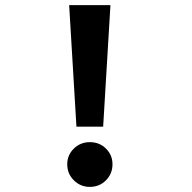

<svg xmlns="http://www.w3.org/2000/svg" viewBox="-20 -720 750 751"><path d="M279 -224.5 250.5 -700H412L383.5 -224.5ZM331.5 11Q294.5 11 268.8 -14.8Q243 -40.5 243 -77.5Q243 -113.5 268.8 -138.8Q294.5 -164 331.5 -164Q369 -164 394.5 -138.8Q420 -113.5 420 -77.5Q420 -40.5 394.5 -14.8Q369 11 331.5 11Z"/></svg>

Font: League Mono
Style: Bold
Weight: 700
Width: 6
Designer: Tyler Finck
Foundry: The League of Moveable Type / Tyler Finck
Version: Version 2.300;RELEASE